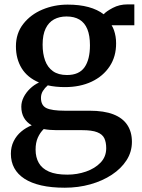

<svg xmlns="http://www.w3.org/2000/svg" viewBox="-20 -587 646 874"><path d="M275 267.5Q213.5 267.5 167.8 257Q122 246.5 91.2 226.5Q60.5 206.5 45 178Q29.5 149.5 29.5 113Q29.5 81.5 42.2 55.8Q55 30 76.8 11.8Q98.5 -6.5 124.5 -16.5Q101 -30 89 -51.2Q77 -72.5 77 -101Q77 -123.5 87.8 -144.8Q98.5 -166 116.8 -183.5Q135 -201 157.5 -211.5Q104.5 -234 78.5 -276.5Q52.5 -319 52.5 -376Q52.5 -435.5 86 -478.2Q119.5 -521 173.2 -543.5Q227 -566 288 -566Q342 -566 383 -554.8Q424 -543.5 452 -522Q463 -535 493.2 -551Q523.5 -567 560 -567H591.5V-472H488Q494.5 -462 499 -449Q503.5 -436 506 -421.2Q508.5 -406.5 508.5 -390.5Q509 -330 479.2 -285Q449.5 -240 397 -215.2Q344.5 -190.5 275.5 -190.5Q254.5 -190.5 234.8 -192.5Q215 -194.5 197.5 -198.5Q184 -187 175.2 -172.8Q166.5 -158.5 166.5 -141.5Q166.5 -107 191.2 -95Q216 -83 275.5 -83H388Q453.5 -83 496 -66.5Q538.5 -50 559.5 -18.2Q580.5 13.5 580.5 58.5Q580.5 104.5 556 142.5Q531.5 180.5 489 208.5Q446.5 236.5 391.5 252Q336.5 267.5 275 267.5ZM286.5 208Q331 208 371.5 194Q412 180 437.8 153.2Q463.5 126.5 463.5 87.5Q463.5 60.5 454.8 42.2Q446 24 422.2 14.8Q398.5 5.5 354 5.5H238Q222 5.5 207 4.2Q192 3 179 0.5Q162.5 16.5 152.2 39.5Q142 62.5 142 94Q142 129.5 156.8 155Q171.5 180.5 203 194.2Q234.5 208 286.5 208ZM285 -245.5Q340 -245.5 364.8 -280.8Q389.5 -316 389.5 -381Q389.5 -425.5 377.5 -454.5Q365.5 -483.5 341.8 -497.8Q318 -512 283 -512Q250.5 -512 226 -498.8Q201.5 -485.5 187.8 -457.2Q174 -429 174 -383.5Q174 -343 185.2 -311.8Q196.5 -280.5 221 -263Q245.5 -245.5 285 -245.5Z"/></svg>

Font: Merriweather 28pt SemiBold
Style: Regular
Weight: 600
Version: Version 2.100